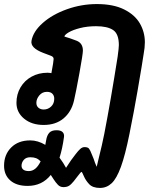

<svg xmlns="http://www.w3.org/2000/svg" viewBox="-48 -615 778 945"><path d="M665 -407Q665 -381 659 -349L649 -286Q646 -267 629 -168Q612 -69 589 45Q568 149 547 206.5Q526 264 501.5 287Q477 310 444 310Q408 310 390.5 291Q373 272 364.5 251.5Q356 231 353 231Q350 231 332 255L315 277Q302 293 291.5 299.5Q281 306 264 306Q248 306 237 294.5Q226 283 216 267.5Q206 252 202 246Q159 300 88 300Q33 300 2.5 273Q-28 246 -28 201Q-28 146 7 111Q42 76 101 76Q138 76 175 98Q177 90 179 76Q183 51 194.5 38.5Q206 26 230 26Q251 26 260 35Q269 44 267 59Q259 118 245 161Q265 188 277 211Q303 170 324 144Q337 127 347 118Q357 109 368 109Q384 109 390 116.5Q396 124 404 145L413 167Q419 187 428 206L435 176Q456 92 465 45Q496 -114 531 -336Q537 -380 537 -393Q537 -448 509 -467Q481 -486 425 -486Q382 -486 346.5 -477Q311 -468 290.5 -456Q270 -444 269 -435Q294 -428 328 -415Q360 -403 360 -366Q360 -349 343 -255.5Q326 -162 316 -119Q303 -64 264.5 -32Q226 0 167 0Q108 0 70.5 -31Q33 -62 33 -109Q33 -151 53 -185Q73 -219 108 -238Q143 -257 186 -257Q193 -257 205 -255Q216 -314 216 -325Q216 -336 201 -341Q195 -343 164 -355Q133 -367 118.5 -381.5Q104 -396 107 -414Q115 -460 162.5 -502Q210 -544 281.5 -569.5Q353 -595 429 -595Q510 -595 563 -568.5Q616 -542 640.5 -499.5Q665 -457 665 -407ZM219 -129Q219 -144 210 -153.5Q201 -163 183 -163Q160 -163 145.5 -145.5Q131 -128 131 -109Q131 -93 141.5 -84.5Q152 -76 167 -76Q188 -76 203.5 -90.5Q219 -105 219 -129ZM152 179Q141 168 129.5 163.5Q118 159 101 159Q80 159 69 172Q58 185 58 201Q58 213 67 220Q76 227 94 227Q129 227 152 179Z"/></svg>

Font: Mali
Style: Bold Italic
Weight: 700
Italic angle: -10°
Version: Version 1.000; ttfautohint (v1.6)